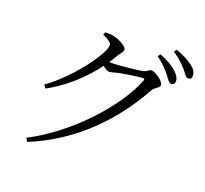

<svg xmlns="http://www.w3.org/2000/svg" viewBox="-144 -978 1288 1209"><g transform="rotate(20 500.0 -374.0)"><path d="M880.4 -593.5C895.2 -593.5 904.5 -603 904.5 -618.9C904.5 -638.7 894.5 -656.5 869.8 -680C845.3 -703.1 806.7 -725.4 755 -745.3L742.3 -728.6C785.7 -697.2 813.5 -666.3 833.8 -640.7C854.4 -614.6 865.8 -593.5 880.4 -593.5ZM140.3 37.5 155.2 60C437.3 -56.9 640.4 -263.4 777.6 -512C791.8 -537.6 824.3 -544.1 824.3 -563.7C824.3 -590.4 761.6 -631.4 737.5 -631.4C720.4 -631.4 714 -613.7 686 -608.4C659 -602.9 536 -588.9 487.6 -588.9C475 -588.9 461.1 -590.5 440.4 -593.5L425.2 -568.8C448.6 -550.2 471.3 -531.5 486.7 -531.5C500.8 -531.5 521.2 -539.1 542.2 -543.9C578.2 -551.5 680.8 -567.5 702.6 -567.5C711.7 -567.5 715.3 -563.9 710.9 -552.1C632.8 -354.4 397.8 -95.7 140.3 37.5ZM132.2 -316.2 148 -295.3C296.6 -376.7 418 -500.1 502.5 -644.1C517.9 -669.5 531.7 -678.6 531.7 -696.1C531.7 -714.2 479 -744.1 439.9 -752.8C417.1 -757.5 397.5 -757.2 379.9 -756.6L374.1 -737.7C409.1 -723.4 435.8 -707.5 435.8 -689.8C435.8 -632.1 288.3 -427.8 132.2 -316.2ZM969.9 -662C984.4 -662 992.9 -670.9 992.9 -687.7C992.9 -708.6 982.3 -728.6 954.9 -749.7C930.5 -768.4 892.5 -789.7 841.2 -808L828.7 -790.6C875.2 -758.3 898.9 -735.2 921.3 -710C943.2 -685 952.8 -662 969.9 -662Z"/></g></svg>

Font: Source Han Serif TW VF
Style: Regular
Weight: 250
Designer: Ryoko NISHIZUKA 西塚涼子 (kana & ideographs); Frank Grießhammer (Latin, Greek & Cyrillic); Wenlong ZHANG 张文龙 (bopomofo); San
Foundry: Adobe
Version: Version 2.002;hotconv 1.1.0;makeotfexe 2.6.0